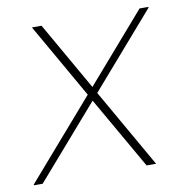

<svg xmlns="http://www.w3.org/2000/svg" viewBox="-75 -590 619 651"><g transform="rotate(-10 234.0 -264.0)"><path d="M243.7 -293.9 447.3 -528.3H477.1L478 -525.9L256.3 -271L411.1 0H378.4L236.3 -248L20.5 0H-8.8L-9.8 -2.4L223.6 -271L76.7 -528.3H109.9Z"/></g></svg>

Font: Roboto-ThinItalic
Style: Italic
Weight: 250
Italic angle: -12°
Designer: Google
Version: Version 1.100141; 2013; ttfautohint (v0.94.14-c901) -l 8 -r 